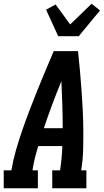

<svg xmlns="http://www.w3.org/2000/svg" viewBox="-38 -1009 558 1029"><path d="M-18 0V-96H23Q32 -150 47.5 -204Q63 -258 81.5 -311.5Q100 -365 120.5 -418.5Q141 -472 162 -524.5Q183 -577 205.5 -630Q228 -683 250 -735H380Q386 -683 390.5 -630Q395 -577 399 -524.5Q403 -472 405.5 -418.5Q408 -365 408.5 -311.5Q409 -258 407.5 -204Q406 -150 397 -96H425V0H242V-96H284Q289 -129 292 -161.5Q295 -194 296 -226H167Q157 -194 149 -161.5Q141 -129 136 -96H165V0ZM298 -322Q298 -385 296 -448Q294 -511 291 -574Q265 -511 241.5 -448Q218 -385 197 -322ZM274 -815 209 -957 260 -985 338 -878 453 -989 498 -953 384 -815Z"/></svg>

Font: Iosevka Curly Slab
Style: Bold Italic
Weight: 700
Italic angle: -9°
Monospace: yes
Designer: Belleve Invis
Foundry: Belleve Invis
Version: Version 22.1.2; ttfautohint (v1.8.4)